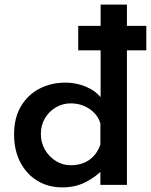

<svg xmlns="http://www.w3.org/2000/svg" viewBox="-20 -801 654 832"><path d="M250 11Q190 11 143 -17Q96 -45 68.5 -97Q41 -149 41 -219Q41 -290 70.5 -340Q100 -390 150.5 -416.5Q201 -443 264 -443Q310 -443 352 -425.5Q394 -408 419 -376L416 -338V-781H530V0H415V-95L426 -67Q395 -34 350.5 -11.5Q306 11 250 11ZM286 -85Q335 -85 368 -109Q401 -133 415 -175V-266Q404 -304 368.5 -328.5Q333 -353 286 -353Q252 -353 222.5 -336Q193 -319 175 -289Q157 -259 157 -220Q157 -183 175 -152Q193 -121 222.5 -103Q252 -85 286 -85ZM319 -689H614V-583H319Z"/></svg>

Font: Reem Kufi Fun Medium
Style: Regular
Weight: 500
Designer: Khaled Hosny
Version: Version 1.005